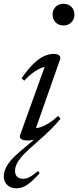

<svg xmlns="http://www.w3.org/2000/svg" viewBox="-74 -729 412 1010"><path d="M202.5 -652.5Q202.5 -668.5 209.8 -681.2Q217 -694 230 -701.5Q243 -709 260 -709Q286 -709 301.8 -692.8Q317.5 -676.5 317.5 -652.5Q317.5 -636 310.2 -623.2Q303 -610.5 290.2 -602.8Q277.5 -595 260 -595Q234.5 -595 218.5 -611.5Q202.5 -628 202.5 -652.5ZM165.5 -21.5 75 59.5Q51 81.5 35.2 100.8Q19.5 120 12.2 137.2Q5 154.5 5 170Q5 190 16.5 200.8Q28 211.5 48 211.5Q63.5 211.5 79.8 203.5Q96 195.5 126.5 170.5L134.5 182.5Q96 224.5 69.5 243Q43 261.5 12 261.5Q-17.5 261.5 -35.8 244.2Q-54 227 -54 199Q-54 181 -46.2 161.2Q-38.5 141.5 -20.5 119Q-2.5 96.5 29 70L124 -10.5L124.5 -1.5Q111 4.5 98.5 7.2Q86 10 74.5 10Q46.5 10 36.8 2.2Q27 -5.5 32.5 -20.5L165.5 -390L179.5 -379Q164 -379.5 143 -371.2Q122 -363 99 -346.2Q76 -329.5 53.5 -304.5L39.5 -317.5Q75 -368 104.5 -395.8Q134 -423.5 159.5 -434.5Q185 -445.5 208 -445.5Q228.5 -445.5 237.5 -437.5Q246.5 -429.5 241.5 -415L108.5 -36.5L99.5 -55.5Q115.5 -53 136.5 -59.2Q157.5 -65.5 181.8 -80.5Q206 -95.5 231.5 -119L244.5 -104.5Q222.5 -78 202 -57Q181.5 -36 165.5 -21.5Z"/></svg>

Font: Newsreader 24pt
Style: Italic
Weight: 400
Italic angle: -17°
Designer: Hugues Gentile
Foundry: Production Type
Version: Version 1.003